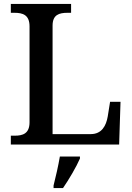

<svg xmlns="http://www.w3.org/2000/svg" viewBox="-20 -734 672 975"><path d="M35 0H585L592 -217H539L527 -142C519 -96 497 -53 441 -53H247V-604C247 -659 280 -669 323 -669H341V-714H35V-669H53C95 -669 130 -659 130 -600V-113C130 -55 95 -45 55 -45H35ZM252 208V221H300C329 179 368 113 386 71V61H284C276 108 263 165 252 208Z"/></svg>

Font: Noto Serif Malayalam Medium
Style: Regular
Weight: 500
Designer: Indian type Foundry, Jelle Bosma, Monotype Design Team
Foundry: Monotype Imaging Inc.
Version: Version 2.104